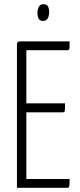

<svg xmlns="http://www.w3.org/2000/svg" viewBox="-20 -898 383 918"><path d="M61 0V-688Q61 -688 63 -694Q65 -700 74 -700H313Q313 -682 312.5 -673Q312 -664 310 -661Q308 -658 303 -658H106V-42H313Q313 -23 312 -14Q311 -5 309 -2.5Q307 0 302 0ZM75 -361V-404H291Q291 -378 290 -369.5Q289 -361 281 -361ZM185 -798Q172 -798 165.5 -807.5Q159 -817 159 -838Q160 -857 167 -867.5Q174 -878 188 -878Q203 -878 209 -868Q215 -858 215 -838Q214 -818 207 -808Q200 -798 185 -798Z"/></svg>

Font: Yanone Kaffeesatz Light
Style: Regular
Weight: 300
Designer: Yanone (Cyrillic: Daniel Pouzeot, Huerta Tipografica, and Cyreal)
Foundry: Yanone
Version: Version 2.003